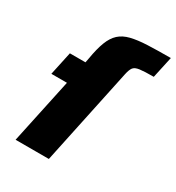

<svg xmlns="http://www.w3.org/2000/svg" viewBox="-178 -851 881 960"><g transform="rotate(30 263.0 -371.0)"><path d="M58 0 138 -375H48L77 -510H167L172 -536Q182 -596 197 -635Q212 -674 236 -696Q260 -718 298 -727.5Q336 -737 392 -739.5Q448 -742 526 -742L499 -618Q445 -618 419 -614.5Q393 -611 383.5 -598.5Q374 -586 368 -558L250 0Z"/></g></svg>

Font: Saira Thin ExtraBold
Style: Italic
Weight: 800
Italic angle: -12°
Version: Version 1.101